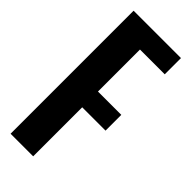

<svg xmlns="http://www.w3.org/2000/svg" viewBox="-223 -710 745 745"><g transform="rotate(45 149.0 -337.5)"><path d="M18.5 0V-675H278.5V-586H142.5V-355.5H270.5V-269H142.5V0Z"/></g></svg>

Font: Anybody Condensed SemiBold
Style: Regular
Weight: 600
Width: 3
Designer: Tyler Finck
Foundry: Etcetera Type Company
Version: Version 1.010; ttfautohint (v1.8.3) -l 8 -r 50 -G 200 -x 14 